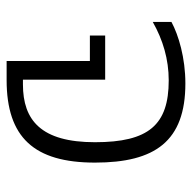

<svg xmlns="http://www.w3.org/2000/svg" viewBox="-20 -546 566 565"><g transform="rotate(90 262.5 -263.0)"><path d="M159 0H215C384 0 458 -81 458 -260C458 -437 395 -526 225 -526C150 -526 83 -506 44 -485V-430C97 -460 154 -477 216 -477C347 -477 398 -418 398 -260C398 -101 333 -48 228 -48H214V-290H84V-245H159Z"/></g></svg>

Font: Noto Sans Thai UI Light
Style: Regular
Weight: 300
Designer: Monotype Design Team
Foundry: Monotype Imaging Inc.
Version: Version 2.000